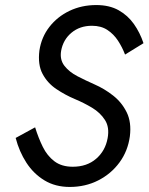

<svg xmlns="http://www.w3.org/2000/svg" viewBox="-20 -730 588 760"><path d="M119 -226 42 -184Q56 -130 84.5 -86Q113 -42 156 -16Q199 10 256 10Q318 10 369 -16Q420 -42 453 -87Q486 -132 494 -190Q501 -246 481.5 -285.5Q462 -325 427.5 -352Q393 -379 354 -396Q320 -411 287 -428Q254 -445 235 -469.5Q216 -494 222 -529Q230 -573 263 -600.5Q296 -628 344 -628Q380 -628 405 -611.5Q430 -595 447 -569Q464 -543 475 -514L548 -559Q534 -601 510 -635Q486 -669 449.5 -689.5Q413 -710 361 -710Q303 -710 255 -687Q207 -664 175.5 -623.5Q144 -583 136 -530Q129 -474 148.5 -437.5Q168 -401 203 -377.5Q238 -354 276 -338Q312 -323 344.5 -303.5Q377 -284 395.5 -255Q414 -226 406 -183Q397 -133 360.5 -101.5Q324 -70 268 -70Q224 -70 195.5 -91.5Q167 -113 149.5 -148.5Q132 -184 119 -226Z"/></svg>

Font: Jost* 400 Book Italic
Style: Italic
Weight: 400
Italic angle: -10°
Version: Version 3.200; ttfautohint (v0.97) -l 8 -r 50 -G 200 -x 14 -